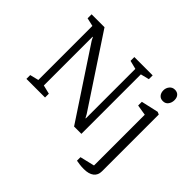

<svg xmlns="http://www.w3.org/2000/svg" viewBox="-185 -940 1356 1356"><g transform="rotate(45 493.0 -262.0)"><path d="M60 0V-38L125 -54V-594L63 -608V-648H192L537 -125L551 -99H554V-594L490 -610V-648H673V-610L609 -594V0H536L195 -517L183 -541H180V-54L246 -38V0ZM796 164Q773 164 752.5 161Q732 158 721 156V121L830 95V-412L751 -425V-462L880 -491L899 -483V84Q899 123 872.5 143.5Q846 164 796 164ZM852 -570Q828 -570 814.5 -586Q801 -602 801 -627Q801 -651 816 -669.5Q831 -688 856 -688Q879 -688 892.5 -673.5Q906 -659 906 -633Q906 -608 892 -589Q878 -570 852 -570Z"/></g></svg>

Font: Faustina Light Light
Style: Regular
Weight: 300
Version: Version 1.200